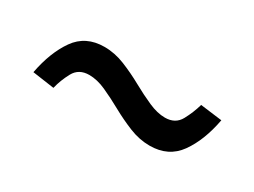

<svg xmlns="http://www.w3.org/2000/svg" viewBox="-28 -558 636 481"><g transform="rotate(30 290.0 -317.0)"><path d="M401 -238Q371 -238 341.5 -250Q312 -262 284 -277.5Q256 -293 230.5 -304.5Q205 -316 182 -316Q152 -316 139 -292Q126 -268 120 -243L57 -252Q69 -315 97.5 -355.5Q126 -396 180 -396Q210 -396 239.5 -384Q269 -372 297 -356.5Q325 -341 351 -329.5Q377 -318 399 -318Q429 -318 442 -342Q455 -366 462 -391L525 -383Q513 -319 484 -278.5Q455 -238 401 -238Z"/></g></svg>

Font: Murecho Medium
Style: Regular
Weight: 500
Designer: Neil Summerour
Foundry: Positype
Version: Version 1.010; ttfautohint (v1.8.3)